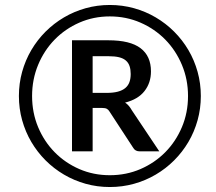

<svg xmlns="http://www.w3.org/2000/svg" viewBox="-20 -745 870 772"><path d="M56 -359Q56 -409.5 69 -456.2Q82 -503 106 -543.8Q130 -584.5 163.2 -617.8Q196.5 -651 237.2 -675Q278 -699 324.5 -712Q371 -725 421.5 -725Q472 -725 518.8 -712Q565.5 -699 606.2 -675Q647 -651 680.2 -617.8Q713.5 -584.5 737.5 -543.8Q761.5 -503 774.5 -456.2Q787.5 -409.5 787.5 -359Q787.5 -308.5 774.5 -261.8Q761.5 -215 737.5 -174.2Q713.5 -133.5 680.2 -100.2Q647 -67 606.2 -43Q565.5 -19 518.8 -6Q472 7 421.5 7Q371 7 324.5 -6Q278 -19 237.2 -43Q196.5 -67 163.2 -100.2Q130 -133.5 106 -174.2Q82 -215 69 -261.8Q56 -308.5 56 -359ZM109 -359Q109 -292 133.2 -234Q157.5 -176 199.8 -133Q242 -90 299 -65.2Q356 -40.5 421.5 -40.5Q487.5 -40.5 544.8 -65.2Q602 -90 644.5 -133Q687 -176 711.5 -234Q736 -292 736 -359Q736 -425.5 711.5 -484Q687 -542.5 644.5 -585.8Q602 -629 544.8 -654Q487.5 -679 421.5 -679Q356 -679 299 -654Q242 -629 199.8 -585.8Q157.5 -542.5 133.2 -484Q109 -425.5 109 -359ZM352.5 -311V-136.5H269.5V-583H416Q503.5 -583 545.2 -551.2Q587 -519.5 587 -458Q587 -412 561 -378.8Q535 -345.5 483 -332.5Q491.5 -327 498 -319.2Q504.5 -311.5 510.5 -301L620.5 -136.5H541.5Q524 -136.5 516 -150L420 -297Q416 -304 409.5 -307.5Q403 -311 390 -311ZM352.5 -371.5H408Q435.5 -371.5 454 -376.5Q472.5 -381.5 484 -391.2Q495.5 -401 500.5 -415Q505.5 -429 505.5 -447.5Q505.5 -465.5 501 -479Q496.5 -492.5 486.2 -501.5Q476 -510.5 458.8 -514.8Q441.5 -519 416 -519H352.5Z"/></svg>

Font: Lato Medium
Style: Italic
Weight: 500
Italic angle: -7°
Designer: Lukasz Dziedzic
Foundry: tyPoland Lukasz Dziedzic
Version: Version 2.006; 2014-01-15